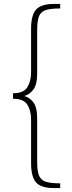

<svg xmlns="http://www.w3.org/2000/svg" viewBox="-20 -860 364 976"><path d="M253 96Q189 96 163.5 67.5Q138 39 138 -31V-252Q138 -298 119 -328Q100 -358 46 -358V-386Q100 -386 119 -416.5Q138 -447 138 -493V-714Q138 -784 164 -812Q190 -840 253 -840H286V-817Q237 -817 212 -808.5Q187 -800 178 -776.5Q169 -753 169 -708V-488Q169 -430 149.5 -404.5Q130 -379 103 -372Q130 -365 149.5 -340Q169 -315 169 -257V-36Q169 8 178 31.5Q187 55 212 63.5Q237 72 286 72V96Z"/></svg>

Font: Bitter ExtraLight
Style: Regular
Weight: 200
Designer: Sol Matas, and Bitter project Authors
Foundry: Sol Matas
Version: Version 2.001